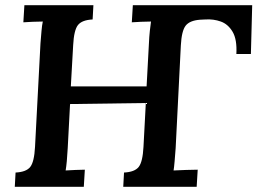

<svg xmlns="http://www.w3.org/2000/svg" viewBox="-20 -720 992 740"><path d="M37 0 40 -55Q81 -57 96.5 -76.5Q112 -96 115 -154L136 -553Q138 -578 140 -601Q142 -624 145 -637Q128 -637 105.5 -636Q83 -635 70 -634L74 -700H340L337 -645Q296 -643 280.5 -623.5Q265 -604 262 -546L253 -387H545L554 -553Q555 -578 557.5 -601Q560 -624 562 -637Q546 -637 523.5 -636Q501 -635 488 -634L492 -700H952L947 -512H891Q894 -568 876.5 -597.5Q859 -627 831 -637Q803 -647 772 -645L751 -644Q711 -641 695.5 -621Q680 -601 677 -545L657 -149Q655 -122 653 -98.5Q651 -75 649 -63Q668 -64 697 -65Q726 -66 742 -66L738 0H455L458 -55Q499 -57 514.5 -76.5Q530 -96 533 -154L542 -323L250 -319L241 -149Q238 -92 233 -63Q249 -64 271.5 -65Q294 -66 307 -66L303 0Z"/></svg>

Font: Lora SemiBold
Style: Italic
Weight: 600
Italic angle: -3°
Designer: Olga Karpushina, Alexei Vanyashin (Cyrillic)
Foundry: Cyreal
Version: Version 3.011; ttfautohint (v1.8.4.7-5d5b)